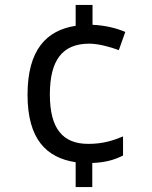

<svg xmlns="http://www.w3.org/2000/svg" viewBox="-20 -810 612 774"><path d="M353 -710V-790H285V-706C168 -688 91 -610 91 -428C91 -249 167 -174 285 -156V-56H352V-153C404 -155 440 -165 476 -183V-260C435 -243 394 -230 336 -230C234 -230 181 -290 181 -429C181 -567 231 -634 340 -634C376 -634 424 -621 459 -608L485 -681C452 -696 403 -708 353 -710Z"/></svg>

Font: Noto Sans Malayalam UI
Style: Regular
Weight: 400
Designer: Jelle Bosma - Monotype Design Team
Foundry: Monotype Imaging Inc.
Version: Version 2.104